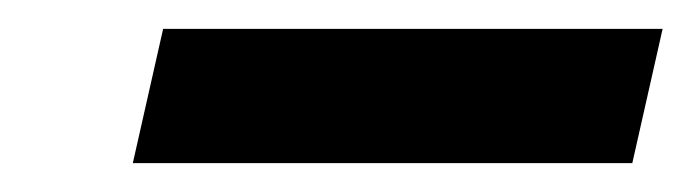

<svg xmlns="http://www.w3.org/2000/svg" viewBox="-20 -708 479 133"><path d="M72 -595 93 -688H439L418 -595Z"/></svg>

Font: Saira
Style: Bold Italic
Weight: 700
Italic angle: -12°
Designer: Hector Gatti with collaboration of the Omnibus-Type team
Foundry: Omnibus-Type
Version: Version 1.100; ttfautohint (v1.8.3)